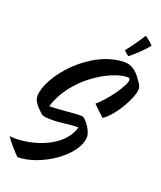

<svg xmlns="http://www.w3.org/2000/svg" viewBox="-229 -1090 1081 1293"><g transform="rotate(20 311.5 -443.5)"><path d="M657 -653C639 -674 600 -760 516 -760C276 -760 40 -491 40 -342C40 -309 74 -271 109 -241C125 -227 160 -227 183 -227C256 -227 297 -240 373 -241C321 -61 65 -12 -43 -27C-32 -7 33 70 55 88C220 88 449 -65 449 -203C449 -236 399 -321 365 -321C302 -321 230 -309 139 -307C202 -526 450 -672 569 -672C580 -672 583 -669 585 -662C593 -620 481 -474 425 -430C449 -405 485 -373 503 -356C577 -403 666 -557 666 -624C666 -630 658 -651 657 -653ZM647 -926C640 -931 614 -962 587 -975C574 -952 522 -877 489 -836C494 -830 518 -810 524 -806C567 -840 611 -881 647 -926Z"/></g></svg>

Font: Yesteryear
Style: Regular
Weight: 400
Designer: Astigmatic (AOETI)
Foundry: Astigmatic (AOETI)
Version: Version 1.000